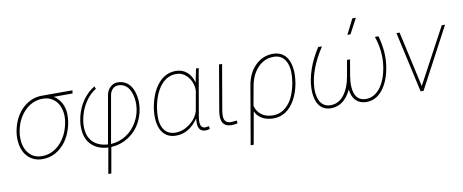

<svg xmlns="http://www.w3.org/2000/svg" viewBox="-77 -1068 3983 1651"><g transform="rotate(-10 1914.5 -243.0)"><path d="M571.3 -501.5 407.7 -501Q447.8 -475.6 470.7 -433.8Q493.7 -392.1 496.1 -340.8Q499 -279.3 479.5 -212.9Q460 -146.5 422.9 -96.9Q385.7 -47.4 334.2 -18.8Q282.7 9.8 221.7 9.8Q147.5 9.8 98.9 -35.6Q50.3 -81.1 39.1 -158.7Q26.9 -242.7 58.1 -331.1Q89.4 -419.4 155 -472.7Q220.7 -525.9 300.8 -528.3H575.2ZM62 -197.8Q63.5 -116.7 106 -66.7Q148.4 -16.6 221.2 -16.6Q309.1 -16.6 376.2 -84.7Q443.4 -152.8 463.9 -261.2L466.3 -274.4Q473.1 -315.4 467.3 -356.4Q457.5 -422.9 415.3 -462.2Q373 -501.5 309.1 -501.5Q218.3 -501.5 149.4 -430.2Q80.6 -358.9 64.5 -245.1Q61 -222.2 62 -197.8Z M793.5 9.8Q709.5 4.9 657.5 -39.8Q605.5 -84.5 594.7 -161.6Q585.4 -222.7 603.3 -296.4Q621.1 -370.1 663.1 -430.7Q705.1 -491.2 766.6 -528.8L775.9 -506.3Q725.1 -475.6 687 -421.1Q648.9 -366.7 630.4 -298.3Q611.8 -230 619.1 -170.9Q627.4 -102.1 673.1 -62Q718.8 -22 795.4 -16.6L868.7 -433.1Q876 -475.1 903.3 -501.2Q930.7 -527.3 965.8 -528.3Q1014.2 -528.8 1049.3 -503.4Q1084.5 -478 1102.5 -428.7Q1120.6 -379.4 1120.6 -323.2Q1119.1 -234.9 1080.3 -159.9Q1041.5 -85 972.7 -40Q903.8 4.9 819.8 9.8L780.3 233.9H753.9ZM821.8 -16.1Q895.5 -21 956.3 -60.1Q1017.1 -99.1 1054.4 -167Q1091.8 -234.9 1094.2 -313.5Q1095.2 -366.2 1080.1 -411.9Q1064.9 -457.5 1035.6 -480.5Q1006.3 -503.4 966.3 -502Q940.4 -501 921.6 -482.9Q902.8 -464.8 896 -436Z M1677.7 -528.3 1606 -116.2 1603 -92.8 1602.5 -85.4Q1598.6 -16.1 1645 -16.1Q1653.3 -16.1 1678.2 -20.5L1680.2 3.9Q1657.2 10.3 1645.5 10.3Q1579.1 10.3 1578.6 -65.4Q1578.1 -85.9 1581.1 -106Q1501.5 10.3 1386.7 10.3Q1310.5 10.3 1270.3 -43.9Q1230 -98.1 1232.4 -195.3Q1232.9 -225.6 1237.3 -254.4L1243.7 -286.6Q1269.5 -404.3 1330.8 -471.2Q1392.1 -538.1 1477.5 -538.1Q1535.2 -538.1 1574.7 -503.9Q1614.3 -469.7 1629.9 -408.7L1631.3 -417.5L1654.3 -528.3ZM1264.6 -254.4 1259.3 -203.1Q1252.9 -114.7 1286.1 -65.4Q1319.3 -16.1 1385.7 -16.1Q1451.2 -16.1 1510 -60.1Q1568.8 -104 1588.4 -167.5L1619.1 -338.9Q1622.1 -406.7 1580.6 -459.2Q1539.1 -511.7 1477.5 -511.7Q1398.4 -511.7 1343.5 -445.6Q1288.6 -379.4 1266.6 -264.2Z M1881.8 -528.3 1812.5 -126.5 1810.1 -93.8Q1806.6 -23.9 1869.6 -22.5Q1882.8 -22.5 1922.4 -26.9L1923.3 -2Q1900.9 3.9 1870.1 3.9Q1787.1 3.9 1783.7 -81.5Q1782.7 -106.4 1787.1 -132.3L1855 -528.3Z M2327.1 -538.1Q2378.4 -538.1 2414.3 -512Q2450.2 -485.8 2466.8 -436Q2483.4 -386.2 2481.4 -324.7Q2480 -296.4 2474.1 -254.4Q2460.4 -176.8 2426.5 -115.2Q2392.6 -53.7 2344.7 -22Q2296.9 9.8 2237.8 9.8Q2179.2 9.8 2138.2 -13.9Q2097.2 -37.6 2079.1 -79.6L2028.8 203.1H2002.4L2089.8 -305.2Q2107.9 -410.6 2172.6 -474.4Q2237.3 -538.1 2327.1 -538.1ZM2085.4 -127.4Q2097.2 -76.7 2137.2 -46.6Q2177.2 -16.6 2237.8 -16.6Q2292 -16.6 2333.7 -46.1Q2375.5 -75.7 2404.1 -127.4Q2432.6 -179.2 2448.7 -264.6L2454.6 -316.9Q2460.9 -406.7 2428 -459.2Q2395 -511.7 2327.6 -511.7Q2247.6 -511.7 2190.4 -452.4Q2133.3 -393.1 2115.7 -294.9Z M2753.9 -527.8Q2637.7 -350.6 2627.4 -197.8Q2623.5 -149.4 2634.5 -106Q2645.5 -62.5 2672.6 -39.6Q2699.7 -16.6 2739.3 -16.6Q2809.6 -16.6 2856.7 -76.2Q2903.8 -135.7 2922.4 -242.7L2945.3 -376H2972.2L2948.2 -236.8Q2939.5 -183.1 2941.9 -142.1Q2949.2 -16.6 3049.3 -16.6Q3111.3 -16.6 3159.2 -66.9Q3207 -117.2 3230.7 -206.3Q3254.4 -295.4 3246.6 -388.2Q3240.2 -460 3216.3 -528.8H3247.6Q3267.1 -457.5 3272.9 -388.7Q3278.8 -313.5 3263.9 -236.8Q3249 -160.2 3217.3 -103.3Q3185.5 -46.4 3142.8 -18.3Q3100.1 9.8 3050.3 9.8Q2992.7 9.8 2957.8 -24.4Q2922.9 -58.6 2916.5 -122.6Q2854 9.8 2738.3 9.8Q2692.4 9.8 2659.9 -15.1Q2627.4 -40 2613.3 -87.6Q2599.1 -135.3 2601.6 -191.4Q2604 -266.1 2633.5 -352.3Q2663.1 -438.5 2720.7 -527.8ZM3052.7 -719.7H3084L3013.2 -587.4H2986.3Z M3539.6 -43 3799.8 -527.8H3828.6L3547.9 0H3522L3404.3 -528.8H3431.6Z"/></g></svg>

Font: Roboto Thin
Style: Italic
Weight: 250
Italic angle: -12°
Designer: Google
Version: Version 2.134; 2016